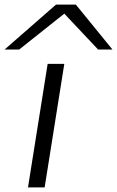

<svg xmlns="http://www.w3.org/2000/svg" viewBox="-54 -810 506 830"><path d="M139 0H67L152 -534H224ZM-34 -596 188 -790H274L432 -596H370L224 -751L29 -596Z"/></svg>

Font: Georama ExtraExtended Light
Style: Italic
Weight: 300
Width: 8
Italic angle: -9°
Designer: Jean-Baptiste Levee
Foundry: Production Type
Version: Version 1.000